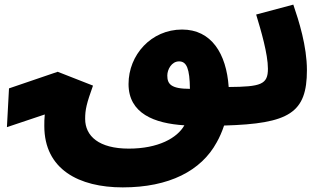

<svg xmlns="http://www.w3.org/2000/svg" viewBox="-20 -540 1360 832"><path d="M919 77C931 56 942 31 951 4C1234 -4 1310 -51 1310 -236C1310 -340 1275 -450 1251 -520L1090 -477C1111 -408 1141 -306 1141 -242C1141 -174 1111 -164 971 -163C961 -308 896 -412 769 -412C635 -412 537 -302 537 -176C537 -48 649 -5 779 3C748 58 666 104 538 104C409 104 349 50 349 -25C349 -65 355 -91 383 -169L230 -229L19 -157L10 11L174 -44C172 -26 172 -9 172 6C172 194 322 272 512 272C713 272 852 200 919 77ZM705 -213C705 -238 723 -274 756 -274C789 -274 802 -242 803 -155C719 -155 705 -177 705 -213Z"/></svg>

Font: Noto Sans Arabic UI Bk
Style: Regular
Weight: 900
Designer: Monotype Design Team, Nadine Chahine and Nizar Qandah
Foundry: Monotype Imaging Inc.
Version: Version 2.010